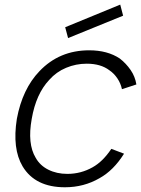

<svg xmlns="http://www.w3.org/2000/svg" viewBox="-20 -796 611 832"><path d="M513.5 -728 275 -631 262.5 -678 501 -776ZM508.5 -409.5Q503 -435 488.5 -456.5Q474 -478 454 -491.5Q416.5 -520 356 -520Q309 -520 266.5 -502.2Q224 -484.5 193.5 -450Q136 -389 117.5 -281Q98 -173 134.5 -112.5Q153 -79 189.2 -60.8Q225.5 -42.5 272 -42.5Q330.5 -42.5 381 -71Q403.5 -83.5 423.8 -103.5Q444 -123.5 462.5 -151L517.5 -130Q472 -57.5 411.5 -24Q343.5 15.5 261.5 15.5Q132.5 15.5 78 -75Q32.5 -151.5 53 -281Q77 -410.5 151 -487.5Q237 -578 366.5 -578Q445.5 -578 499 -542.5Q526 -521.5 545.8 -493Q565.5 -464.5 571 -430Z"/></svg>

Font: Russisch Sans Light
Style: Italic
Weight: 300
Italic angle: -10°
Designer: Michael Sharanda (font) & Cristiano Sobral (main changes)
Foundry: Michael Sharanda
Version: Version 2.00;September 8, 2020;FontCreator 13.0.0.2681 64-bi